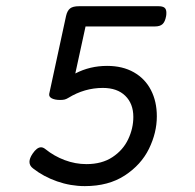

<svg xmlns="http://www.w3.org/2000/svg" viewBox="-20 -600 640 630"><path d="M525.9 -558.1Q525.9 -550.8 524.9 -546.4Q521.5 -528.3 513.2 -520.8Q504.9 -513.2 488.3 -513.2H260.7L227.1 -358.9Q274.9 -383.8 331.5 -383.8Q382.3 -383.8 419.2 -362.8Q456.1 -341.8 475.3 -304.4Q494.6 -267.1 494.6 -218.3Q494.6 -164.6 468.8 -111.8Q442.9 -59.1 389.4 -24.2Q335.9 10.7 258.3 10.7Q211.9 10.7 167.2 -4.9Q122.6 -20.5 88.4 -47.4Q76.7 -56.2 76.7 -68.8Q76.7 -80.6 86.9 -95.7Q101.1 -116.7 114.7 -116.7Q121.6 -116.7 129.4 -110.4Q157.2 -87.9 192.1 -74.7Q227.1 -61.5 263.7 -61.5Q314.5 -61.5 349.1 -84.5Q383.8 -107.4 400.6 -143.1Q417.5 -178.7 417.5 -216.3Q417.5 -259.8 391.1 -285.6Q364.7 -311.5 317.4 -311.5Q257.3 -311.5 204.1 -278.8Q197.8 -274.9 191.9 -273.4Q186 -272 177.2 -272Q160.2 -272 149.9 -277.3Q139.6 -282.7 141.6 -292.5L196.8 -547.9Q200.7 -564.9 210 -572.3Q219.2 -579.6 239.3 -579.6H500Q513.7 -579.6 519.8 -574.7Q525.9 -569.8 525.9 -558.1Z"/></svg>

Font: Courier Prime
Style: Italic
Weight: 400
Italic angle: -10°
Designer: Alan Dague-Greene
Foundry: Quote-Unquote Apps
Version: Version 3.018